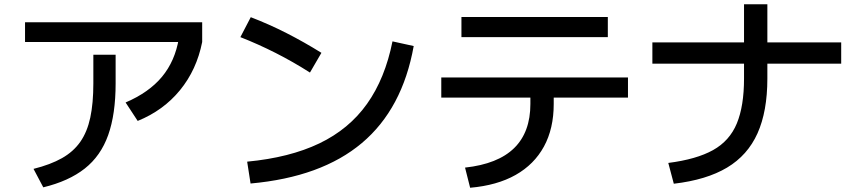

<svg xmlns="http://www.w3.org/2000/svg" viewBox="-20 -833 4040 905"><path d="M138 -37Q218 -57 272 -87.5Q326 -118 358.5 -164.5Q391 -211 405.5 -278.5Q420 -346 420 -440V-575H525V-440Q525 -295 490 -196.5Q455 -98 379.5 -38.5Q304 21 184 50ZM98 -635V-728H933V-635ZM572 -350Q682 -397 743.5 -471Q805 -545 823 -652L933 -635Q907 -504 828.5 -408Q750 -312 629 -263Z M1145 -71Q1345 -90 1485 -157Q1625 -224 1710 -343.5Q1795 -463 1830 -638L1930 -616Q1877 -320 1686 -159Q1495 2 1161 32ZM1441 -491Q1361 -542 1279 -583.5Q1197 -625 1113 -658L1162 -752Q1248 -719 1330.5 -677Q1413 -635 1495 -584Z M2172 -43Q2327 -60 2403.5 -135Q2480 -210 2480 -343V-373H2060V-468H2940V-373H2590V-343Q2590 -227 2544 -142.5Q2498 -58 2410.5 -8.5Q2323 41 2196 52ZM2155 -658V-753H2845V-658Z M3130 -65Q3263 -82 3341 -125.5Q3419 -169 3453 -251Q3487 -333 3487 -463V-813H3597V-463Q3597 -308 3550.5 -204.5Q3504 -101 3407 -43Q3310 15 3156 33ZM3055 -533V-633H3945V-533Z"/></svg>

Font: M PLUS 1 Code Medium
Style: Regular
Weight: 500
Designer: Coji Morishita
Foundry: UNDERFOREST DESIGN
Version: Version 1.002